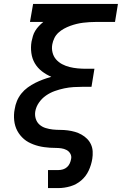

<svg xmlns="http://www.w3.org/2000/svg" viewBox="-20 -755 640 980"><path d="M225 205V113H278Q290 113 301.5 109.5Q313 106 322 98Q331 90 336 79Q341 68 343 56Q346 42 339 29.5Q332 17 319.5 10.5Q307 4 292.5 2Q278 0 263.5 0Q249 0 234.5 -1Q220 -2 205.5 -4Q191 -6 177 -9.5Q163 -13 150 -18Q137 -23 125 -29.5Q113 -36 102.5 -45Q92 -54 83.5 -64.5Q75 -75 68.5 -87Q62 -99 58 -112.5Q54 -126 52.5 -140Q51 -154 51.5 -169Q52 -184 55 -198Q58 -219 66.5 -239.5Q75 -260 89 -277.5Q103 -295 121.5 -308.5Q140 -322 160 -332Q180 -342 200.5 -349.5Q221 -357 242 -363Q216 -374 194 -391Q172 -408 158 -431.5Q144 -455 140 -484.5Q136 -514 141 -543Q144 -557 148 -571Q152 -585 160 -598Q168 -611 178.5 -622Q189 -633 201 -643H133L149 -735H582L567 -643H470Q454 -643 437.5 -642Q421 -641 404.5 -639Q388 -637 371.5 -633Q355 -629 338.5 -623Q322 -617 306.5 -608.5Q291 -600 278 -588Q265 -576 257.5 -560.5Q250 -545 247 -529Q243 -508 248 -487.5Q253 -467 266 -452Q279 -437 297 -427.5Q315 -418 335 -413Q355 -408 376.5 -406Q398 -404 419 -404H462L447 -312H404Q380 -312 356 -310.5Q332 -309 308 -304Q284 -299 260 -290.5Q236 -282 215 -267.5Q194 -253 179 -231.5Q164 -210 160 -186Q160 -186 160 -186Q160 -186 160 -186Q157 -167 162.5 -149Q168 -131 181.5 -119Q195 -107 213 -101.5Q231 -96 249.5 -94Q268 -92 287.5 -92Q307 -92 326 -89.5Q345 -87 362.5 -82Q380 -77 396 -68Q412 -59 424.5 -46.5Q437 -34 444.5 -17.5Q452 -1 453 18Q454 37 451 56Q446 87 432.5 116Q419 145 394.5 166Q370 187 339 196Q308 205 278 205Z"/></svg>

Font: Iosevka Curly SmBdEx
Style: Italic
Weight: 600
Width: 7
Italic angle: -9°
Monospace: yes
Designer: Belleve Invis
Foundry: Belleve Invis
Version: Version 11.1.0; ttfautohint (v1.8.3)